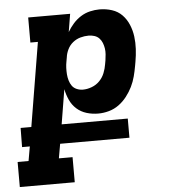

<svg xmlns="http://www.w3.org/2000/svg" viewBox="-90 -576 743 839"><g transform="rotate(-5 281.5 -156.5)"><path d="M204 215H-37V105H11L22 42H-12L-11 -42H36L97 -410H64V-520H248L235 -441Q246 -460 261 -477Q276 -494 295 -506Q314 -518 335.5 -523Q357 -528 377 -528Q406 -528 432 -519.5Q458 -511 476 -492.5Q494 -474 504.5 -449Q515 -424 518.5 -397Q522 -370 520.5 -342Q519 -314 514 -286L511 -269Q507 -246 501 -223Q495 -200 484.5 -178.5Q474 -157 458.5 -137Q443 -117 423 -102.5Q403 -88 379.5 -81.5Q356 -75 333 -75Q306 -75 281.5 -82.5Q257 -90 238.5 -106.5Q220 -123 209.5 -146Q199 -169 194 -194L169 -42H459V42H155L144 105H204ZM275 -185Q294 -185 314 -192.5Q334 -200 348.5 -215Q363 -230 370.5 -249Q378 -268 381 -287L384 -304Q386 -317 387 -330.5Q388 -344 386 -356.5Q384 -369 379.5 -380.5Q375 -392 366.5 -401Q358 -410 345.5 -414Q333 -418 320 -418Q302 -418 284 -413Q266 -408 251 -396Q236 -384 227.5 -366.5Q219 -349 217 -332L214 -315Q211 -300 210.5 -286Q210 -272 211 -258Q212 -244 216 -230.5Q220 -217 227.5 -206.5Q235 -196 248 -190.5Q261 -185 275 -185Z"/></g></svg>

Font: Iosevka HT Extrabold Extended
Style: Italic
Weight: 800
Width: 7
Italic angle: -9°
Monospace: yes
Designer: Belleve Invis
Foundry: Belleve Invis
Version: Version 32.3.0; ttfautohint (v1.8.4)